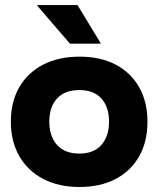

<svg xmlns="http://www.w3.org/2000/svg" viewBox="-20 -736 632 766"><path d="M296.7 10Q214.2 10 152.5 -22.1Q90.8 -54.2 57.1 -112.9Q23.3 -171.7 23.3 -250.8Q23.3 -330 57.1 -388.3Q90.8 -446.7 152.5 -478.3Q214.2 -510 297.5 -510Q380.8 -510 441.2 -478.3Q501.7 -446.7 535 -388.3Q568.3 -330 568.3 -250Q568.3 -170.8 535 -112.1Q501.7 -53.3 440.8 -21.7Q380 10 296.7 10ZM296.7 -123.3Q354.2 -123.3 384.6 -157.9Q415 -192.5 415 -250.8Q415 -309.2 384.6 -342.9Q354.2 -376.7 296.7 -376.7Q238.3 -376.7 207.5 -342.9Q176.7 -309.2 176.7 -250.8Q176.7 -192.5 207.5 -157.9Q238.3 -123.3 296.7 -123.3ZM259.2 -561.7 129.2 -712.5V-715.8H289.2L380.8 -565V-561.7Z"/></svg>

Font: Funnel Display ExtraBold
Style: Regular
Weight: 800
Designer: NORD ID, Kristian Moeller
Foundry: Dicotype
Version: Version 1.000